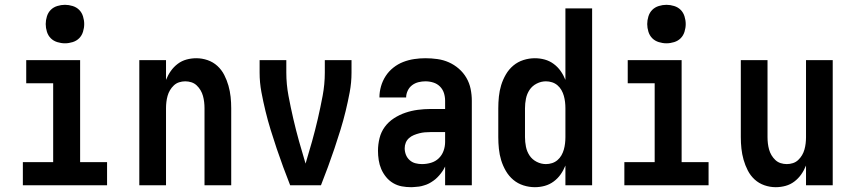

<svg xmlns="http://www.w3.org/2000/svg" viewBox="-20 -770 3540 798"><path d="M75 0V-96H201V-424H89V-520H313V-96H425V0ZM250 -590Q234 -590 218 -595Q202 -600 191 -611Q180 -622 175 -638Q170 -654 170 -670Q170 -686 175 -702Q180 -718 191 -729Q202 -740 218 -745Q234 -750 250 -750Q266 -750 282 -745Q298 -740 309 -729Q320 -718 325 -702Q330 -686 330 -670Q330 -654 325 -638Q320 -622 309 -611Q298 -600 282 -595Q266 -590 250 -590Z M559 0V-520H670V-438Q678 -458 690 -475Q702 -492 718.5 -504.5Q735 -517 755 -522.5Q775 -528 796 -528Q820 -528 843 -520Q866 -512 883.5 -496Q901 -480 912 -458.5Q923 -437 929.5 -414Q936 -391 938.5 -367.5Q941 -344 941 -320V0H830V-320Q830 -333 828.5 -346Q827 -359 823.5 -371.5Q820 -384 813.5 -395Q807 -406 797.5 -415Q788 -424 775.5 -428Q763 -432 750 -432Q737 -432 724.5 -428Q712 -424 702.5 -415Q693 -406 686.5 -395Q680 -384 676.5 -371.5Q673 -359 671.5 -346Q670 -333 670 -320V0Z M1186 0Q1171 -38 1157 -76Q1143 -114 1130 -152.5Q1117 -191 1105 -230Q1093 -269 1083.5 -308Q1074 -347 1066.5 -387Q1059 -427 1059 -468V-520H1170V-468Q1170 -420 1179 -372Q1188 -324 1199 -276.5Q1210 -229 1223 -182.5Q1236 -136 1250 -90Q1264 -136 1277 -182.5Q1290 -229 1301 -276.5Q1312 -324 1321 -372Q1330 -420 1330 -468V-520H1441V-468Q1441 -427 1433.5 -387Q1426 -347 1416.5 -308Q1407 -269 1395 -230Q1383 -191 1370 -152.5Q1357 -114 1343 -76Q1329 -38 1314 0Z M1689 8Q1669 8 1650 4.5Q1631 1 1614 -9Q1597 -19 1584.5 -34.5Q1572 -50 1564.5 -67.5Q1557 -85 1554 -104.5Q1551 -124 1551 -143Q1551 -170 1557.5 -196Q1564 -222 1579.5 -243Q1595 -264 1617.5 -278.5Q1640 -293 1665 -301.5Q1690 -310 1716.5 -313.5Q1743 -317 1769 -317H1830V-351Q1830 -368 1825 -383.5Q1820 -399 1808.5 -410.5Q1797 -422 1781 -427Q1765 -432 1748 -432Q1734 -432 1719.5 -428.5Q1705 -425 1693 -416Q1681 -407 1674.5 -393Q1668 -379 1668 -365H1557Q1557 -388 1563.5 -411Q1570 -434 1583 -454Q1596 -474 1615 -489Q1634 -504 1656 -512.5Q1678 -521 1701.5 -524.5Q1725 -528 1748 -528Q1773 -528 1798 -524.5Q1823 -521 1845.5 -511Q1868 -501 1887 -484.5Q1906 -468 1918.5 -446.5Q1931 -425 1936 -400.5Q1941 -376 1941 -351V0H1830V-78Q1825 -68 1823.5 -65.5Q1822 -63 1819 -58.5Q1816 -54 1812.5 -49.5Q1809 -45 1805.5 -41Q1802 -37 1798 -33Q1794 -29 1790 -25.5Q1786 -22 1781.5 -19Q1777 -16 1772.5 -13Q1768 -10 1763 -7.5Q1758 -5 1753 -3Q1748 -1 1742.5 0.5Q1737 2 1732 3.5Q1727 5 1721.5 5.5Q1716 6 1710.5 6.5Q1705 7 1699.5 7.5Q1694 8 1689 8ZM1734 -88Q1753 -88 1771.5 -93.5Q1790 -99 1803.5 -112Q1817 -125 1823.5 -143Q1830 -161 1830 -180V-221H1769Q1757 -221 1745.5 -220Q1734 -219 1722.5 -216Q1711 -213 1700 -208.5Q1689 -204 1680 -196Q1671 -188 1666.5 -177Q1662 -166 1662 -154Q1662 -140 1667 -127Q1672 -114 1682.5 -104.5Q1693 -95 1706.5 -91.5Q1720 -88 1734 -88Z M2203 8Q2179 8 2155.5 0.5Q2132 -7 2113.5 -22.5Q2095 -38 2082.5 -59.5Q2070 -81 2063 -104Q2056 -127 2053.5 -151.5Q2051 -176 2051 -200V-320Q2051 -344 2053.5 -368.5Q2056 -393 2063 -416Q2070 -439 2082.5 -460.5Q2095 -482 2113.5 -497.5Q2132 -513 2155.5 -520.5Q2179 -528 2203 -528Q2224 -528 2244 -522.5Q2264 -517 2281 -504.5Q2298 -492 2310 -475Q2322 -458 2330 -438V-735H2441V0H2330V-82Q2322 -62 2310 -45Q2298 -28 2281 -15.5Q2264 -3 2244 2.5Q2224 8 2203 8ZM2249 -88Q2249 -88 2249 -88Q2249 -88 2249 -88Q2262 -88 2274.5 -92Q2287 -96 2297 -104.5Q2307 -113 2313.5 -124.5Q2320 -136 2323.5 -148.5Q2327 -161 2328.5 -174Q2330 -187 2330 -200V-320Q2330 -333 2328.5 -346Q2327 -359 2323.5 -371.5Q2320 -384 2313.5 -395.5Q2307 -407 2297 -415.5Q2287 -424 2274.5 -428Q2262 -432 2249 -432Q2229 -432 2210.5 -422.5Q2192 -413 2181 -396.5Q2170 -380 2166 -360Q2162 -340 2162 -320V-200Q2162 -180 2166 -160Q2170 -140 2181 -123.5Q2192 -107 2210.5 -97.5Q2229 -88 2249 -88Z M2575 0V-96H2701V-424H2589V-520H2813V-96H2925V0ZM2750 -590Q2734 -590 2718 -595Q2702 -600 2691 -611Q2680 -622 2675 -638Q2670 -654 2670 -670Q2670 -686 2675 -702Q2680 -718 2691 -729Q2702 -740 2718 -745Q2734 -750 2750 -750Q2766 -750 2782 -745Q2798 -740 2809 -729Q2820 -718 2825 -702Q2830 -686 2830 -670Q2830 -654 2825 -638Q2820 -622 2809 -611Q2798 -600 2782 -595Q2766 -590 2750 -590Z M3204 8Q3180 8 3157 0Q3134 -8 3116.5 -24Q3099 -40 3088 -61.5Q3077 -83 3070.5 -106Q3064 -129 3061.5 -152.5Q3059 -176 3059 -200V-520H3170V-200Q3170 -187 3171.5 -174Q3173 -161 3176.5 -148.5Q3180 -136 3186.5 -125Q3193 -114 3202.5 -105Q3212 -96 3224.5 -92Q3237 -88 3250 -88Q3263 -88 3275.5 -92Q3288 -96 3297.5 -105Q3307 -114 3313.5 -125Q3320 -136 3323.5 -148.5Q3327 -161 3328.5 -174Q3330 -187 3330 -200V-520H3441V0H3330V-82Q3322 -62 3310 -45Q3298 -28 3281.5 -15.5Q3265 -3 3245 2.5Q3225 8 3204 8Z"/></svg>

Font: Zed Mono
Style: Bold
Weight: 700
Monospace: yes
Designer: Belleve Invis
Foundry: Belleve Invis
Version: Version 1.0.0; ttfautohint (v1.8.4)